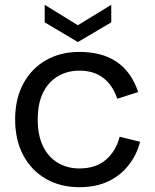

<svg xmlns="http://www.w3.org/2000/svg" viewBox="-20 -772 647 799"><path d="M310 7Q232 7 171.5 -27.5Q111 -62 77 -125.5Q43 -189 43 -275Q43 -361 77 -424Q111 -487 171.5 -521.5Q232 -556 310 -556Q356 -556 395 -546Q434 -536 465 -515Q496 -494 518.5 -462.5Q541 -431 555 -389L468 -361Q449 -418 409.5 -448Q370 -478 310 -478Q261 -478 221.5 -455Q182 -432 159.5 -387Q137 -342 137 -275Q137 -208 159.5 -162.5Q182 -117 221.5 -94Q261 -71 310 -71Q379 -71 421 -107.5Q463 -144 478 -203L563 -182Q549 -128 515.5 -85Q482 -42 431 -17.5Q380 7 310 7ZM304 -597 166 -679V-752L304 -667L443 -752V-679Z"/></svg>

Font: Parkinsans
Style: Regular
Weight: 400
Designer: Red Stone, Indian Type Foundry
Foundry: Indian Type Foundry
Version: Version 1.000